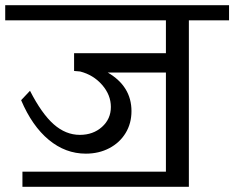

<svg xmlns="http://www.w3.org/2000/svg" viewBox="-42 -658 898 736"><path d="M836 -580H682V58H44V0H594V-380H371Q462 -327 462 -232Q462 -185 439.5 -148Q417 -111 377 -90Q337 -69 287 -69Q209 -69 145 -122Q81 -175 39 -274L73 -310Q118 -222 164 -181.5Q210 -141 264 -141Q315 -141 349 -171.5Q383 -202 383 -248Q383 -294 349.5 -332.5Q316 -371 265 -384L242 -386V-454H594V-580H-22V-638H836Z"/></svg>

Font: AmikoRegular
Style: Regular
Weight: 400
Designer: Pablo Impallari, Rodrigo Fuenzalida, Andres Torresi
Foundry: Impallari Type
Version: Version 1.000; ttfautohint (v1.3)